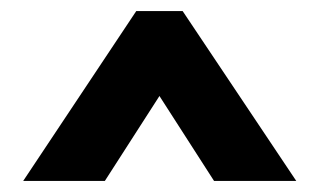

<svg xmlns="http://www.w3.org/2000/svg" viewBox="-20 -836 572 348"><path d="M22 -508H170L269 -662L368 -508H517L311 -816H227Z"/></svg>

Font: Rabbid Highway Sign IV
Style: Bd
Weight: 400
Foundry: Cannot Into Space Fonts
Version: Version 0.277